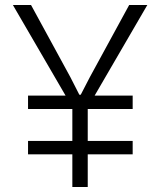

<svg xmlns="http://www.w3.org/2000/svg" viewBox="-20 -747 640 767"><path d="M269 0V-130.5H92V-184H269V-311.5H92V-365H242L31.5 -727H104L261 -439L297 -368.5H302.5L339 -439L496 -727H568.5L358 -365H510V-311.5H330.5V-184H510V-130.5H330.5V0Z"/></svg>

Font: Spline Sans Mono Light
Style: Regular
Weight: 300
Monospace: yes
Version: Version 1.004